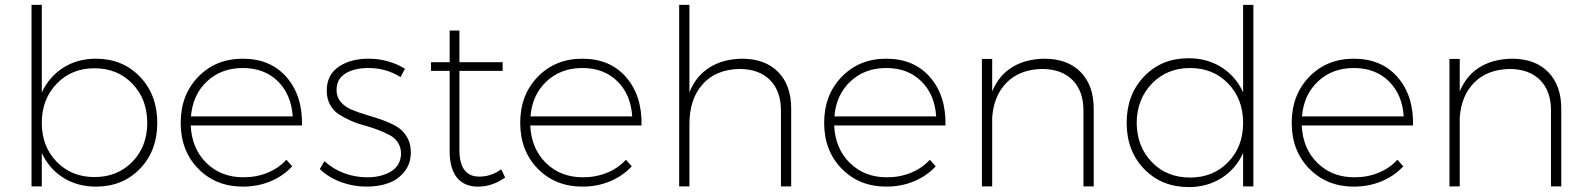

<svg xmlns="http://www.w3.org/2000/svg" viewBox="-20 -762 6490 785"><path d="M372.1 -522Q481.4 -522 552.2 -448.2Q623 -374.5 623 -259.8Q623 -145.5 552.5 -72.3Q481.9 1 372.1 1Q296.4 1 238.5 -35.6Q180.7 -72.3 150.9 -136.2V0H108.9V-742.2H150.9V-383.8Q180.7 -448.2 238.5 -485.1Q296.4 -522 372.1 -522ZM366.2 -38.1Q460.4 -38.1 521.2 -100.6Q582 -163.1 582 -259.8Q582 -356.4 521.2 -419.7Q460.4 -482.9 366.2 -482.9Q272.5 -482.9 211.7 -419.7Q150.9 -356.4 150.9 -259.8Q150.9 -163.1 211.7 -100.6Q272.5 -38.1 366.2 -38.1Z M972.7 -522Q1085.9 -522 1151.6 -446.5Q1217.3 -371.1 1214.8 -249H759.8Q764.2 -154.3 824 -95.7Q883.8 -37.1 975.1 -37.1Q1028.3 -37.1 1073.7 -55.7Q1119.1 -74.2 1150.9 -108.9L1174.8 -82Q1138.2 -42.5 1086.2 -20.8Q1034.2 1 972.7 1Q862.3 1 790.5 -72.3Q718.8 -145.5 718.8 -259.8Q718.8 -374 790.5 -448Q862.3 -522 972.7 -522ZM760.7 -286.1H1176.8Q1170.9 -375.5 1116 -429.7Q1061 -483.9 972.7 -483.9Q884.8 -483.9 826.4 -429.4Q768.1 -375 760.7 -286.1Z M1617.7 -446.8Q1559.1 -483.9 1485.8 -483.9Q1427.7 -483.9 1391.8 -461.2Q1356 -438.5 1356 -394Q1356 -365.7 1372.8 -345.7Q1389.6 -325.7 1416.3 -314.2Q1442.9 -302.7 1475.3 -293.2Q1507.8 -283.7 1540.3 -272.5Q1572.8 -261.2 1599.4 -246.1Q1626 -231 1642.8 -203.6Q1659.7 -176.3 1659.7 -139.2Q1659.7 -92.8 1633.5 -60.1Q1607.4 -27.3 1567.9 -13.2Q1528.3 1 1479 1Q1423.8 1 1373.5 -17.8Q1323.2 -36.6 1287.6 -70.8L1306.6 -103Q1340.3 -71.8 1386 -54.4Q1431.6 -37.1 1481 -37.1Q1539.6 -37.1 1578.6 -61Q1617.7 -85 1619.6 -131.8Q1620.1 -158.2 1607.7 -178Q1595.2 -197.8 1574 -209.2Q1552.7 -220.7 1525.4 -231.2Q1498 -241.7 1469.2 -249.3Q1440.4 -256.8 1413.1 -269Q1385.7 -281.2 1364 -295.7Q1342.3 -310.1 1329.1 -334.5Q1315.9 -358.9 1315.9 -391.1Q1315.9 -455.6 1364.3 -488.8Q1412.6 -522 1486.8 -522Q1568.4 -522 1635.7 -481Z M2029.3 -69.8 2045.4 -36.1Q1991.7 1 1936.5 1Q1879.9 2 1849.1 -34.9Q1818.4 -71.8 1818.4 -144V-472.2H1742.2V-507.8H1818.4V-637.2H1858.4V-507.8H2035.2V-472.2H1858.4V-148.9Q1858.4 -93.8 1879.4 -66.4Q1900.4 -39.1 1941.4 -40Q1987.3 -40 2029.3 -69.8Z M2360.8 -522Q2474.1 -522 2539.8 -446.5Q2605.5 -371.1 2603 -249H2147.9Q2152.3 -154.3 2212.2 -95.7Q2272 -37.1 2363.3 -37.1Q2416.5 -37.1 2461.9 -55.7Q2507.3 -74.2 2539.1 -108.9L2563 -82Q2526.4 -42.5 2474.4 -20.8Q2422.4 1 2360.8 1Q2250.5 1 2178.7 -72.3Q2106.9 -145.5 2106.9 -259.8Q2106.9 -374 2178.7 -448Q2250.5 -522 2360.8 -522ZM2148.9 -286.1H2564.9Q2559.1 -375.5 2504.2 -429.7Q2449.2 -483.9 2360.8 -483.9Q2272.9 -483.9 2214.6 -429.4Q2156.2 -375 2148.9 -286.1Z M3013.2 -522Q3107.9 -522 3161.4 -467.8Q3214.8 -413.6 3214.8 -317.9V0H3172.9V-310.1Q3172.9 -390.1 3127.9 -435.1Q3083 -480 3002.9 -480Q2906.7 -478 2852.8 -417.7Q2798.8 -357.4 2798.8 -254.9V0H2756.8V-742.2H2798.8V-384.8Q2825.2 -450.7 2879.9 -485.6Q2934.6 -520.5 3013.2 -522Z M3603.5 -522Q3716.8 -522 3782.5 -446.5Q3848.1 -371.1 3845.7 -249H3390.6Q3395 -154.3 3454.8 -95.7Q3514.6 -37.1 3606 -37.1Q3659.2 -37.1 3704.6 -55.7Q3750 -74.2 3781.7 -108.9L3805.7 -82Q3769 -42.5 3717 -20.8Q3665 1 3603.5 1Q3493.2 1 3421.4 -72.3Q3349.6 -145.5 3349.6 -259.8Q3349.6 -374 3421.4 -448Q3493.2 -522 3603.5 -522ZM3391.6 -286.1H3807.6Q3801.8 -375.5 3746.8 -429.7Q3691.9 -483.9 3603.5 -483.9Q3515.6 -483.9 3457.3 -429.4Q3398.9 -375 3391.6 -286.1Z M4249.5 -522Q4344.7 -522 4398.2 -467.5Q4451.7 -413.1 4451.7 -317.9V0H4409.7V-310.1Q4409.7 -390.1 4364.7 -435.1Q4319.8 -480 4239.7 -480Q4149.9 -478 4096.7 -425.3Q4043.5 -372.6 4036.6 -282.2V0H3994.6V-521H4036.6V-388.2Q4063 -452.6 4117.2 -486.6Q4171.4 -520.5 4249.5 -522Z M5062.5 -742.2H5104.5V0H5062.5V-136.2Q5032.7 -71.3 4974.4 -34.2Q4916 2.9 4840.3 2.9Q4729.5 2.9 4658 -71Q4586.4 -145 4586.4 -259.8Q4586.4 -375 4657.7 -449.5Q4729 -523.9 4839.4 -523.9Q4916 -523.9 4974.4 -486.8Q5032.7 -449.7 5062.5 -384.8ZM4845.7 -36.1Q4939.9 -36.1 5001.2 -99.1Q5062.5 -162.1 5062.5 -259.8Q5062.5 -357.4 5001.2 -420.7Q4939.9 -483.9 4845.7 -483.9Q4751.5 -483.9 4689.9 -420.4Q4628.4 -356.9 4627.4 -259.8Q4628.4 -162.1 4689.5 -99.1Q4750.5 -36.1 4845.7 -36.1Z M5515.1 -522Q5628.4 -522 5694.1 -446.5Q5759.8 -371.1 5757.3 -249H5302.2Q5306.6 -154.3 5366.5 -95.7Q5426.3 -37.1 5517.6 -37.1Q5570.8 -37.1 5616.2 -55.7Q5661.6 -74.2 5693.4 -108.9L5717.3 -82Q5680.7 -42.5 5628.7 -20.8Q5576.7 1 5515.1 1Q5404.8 1 5333 -72.3Q5261.2 -145.5 5261.2 -259.8Q5261.2 -374 5333 -448Q5404.8 -522 5515.1 -522ZM5303.2 -286.1H5719.2Q5713.4 -375.5 5658.4 -429.7Q5603.5 -483.9 5515.1 -483.9Q5427.2 -483.9 5368.9 -429.4Q5310.5 -375 5303.2 -286.1Z M6161.1 -522Q6256.3 -522 6309.8 -467.5Q6363.3 -413.1 6363.3 -317.9V0H6321.3V-310.1Q6321.3 -390.1 6276.4 -435.1Q6231.4 -480 6151.4 -480Q6061.5 -478 6008.3 -425.3Q5955.1 -372.6 5948.2 -282.2V0H5906.2V-521H5948.2V-388.2Q5974.6 -452.6 6028.8 -486.6Q6083 -520.5 6161.1 -522Z"/></svg>

Font: Montserrat-Arabic ExtraLight
Style: Regular
Weight: 275
Designer: Mohamed Gaber
Foundry: Kief Type Foundry
Version: Version 5.008;PS 005.008;hotconv 1.0.88;makeotf.lib2.5.64775